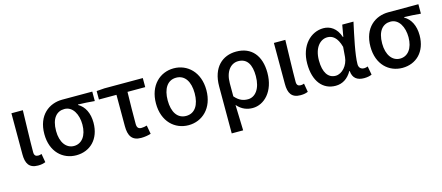

<svg xmlns="http://www.w3.org/2000/svg" viewBox="-51 -1123 4335 1883"><g transform="rotate(-15 2116.5 -182.0)"><path d="M208 13C244 13 265 7 284 -1L269 -88C257 -83 245 -81 235 -81C209 -81 194 -93 194 -126C194 -246 200 -408 203 -550H87V-133C87 -41 117 13 208 13Z M597 13C736 13 841 -85 841 -253C841 -350 804 -423 740 -459V-464C800 -463 847 -459 908 -454V-550H603C470 -550 346 -461 346 -269C346 -87 461 13 597 13ZM598 -81C520 -81 465 -152 465 -269C465 -397 521 -456 599 -456C684 -456 731 -366 731 -263C731 -150 677 -81 598 -81Z M1254 13C1293 13 1328 6 1354 -2L1338 -90C1318 -84 1300 -81 1282 -81C1253 -81 1237 -95 1237 -134C1237 -230 1238 -344 1241 -458H1421V-550H1031L951 -544V-458H1129V-140C1129 -43 1161 13 1254 13Z M1737 13C1875 13 1993 -91 1993 -275C1993 -459 1875 -564 1737 -564C1598 -564 1481 -459 1481 -275C1481 -91 1598 13 1737 13ZM1737 -81C1648 -81 1600 -157 1600 -275C1600 -392 1648 -469 1737 -469C1826 -469 1874 -392 1874 -275C1874 -157 1826 -81 1737 -81Z M2123 200H2239C2237 108 2234 35 2231 -60C2278 -5 2333 13 2388 13C2504 13 2615 -95 2615 -284C2615 -458 2527 -564 2372 -564C2233 -564 2123 -471 2123 -276ZM2365 -82C2322 -82 2278 -93 2232 -147V-279C2232 -403 2293 -468 2367 -468C2458 -468 2497 -397 2497 -282C2497 -153 2438 -82 2365 -82Z M2873 13C2909 13 2930 7 2949 -1L2934 -88C2922 -83 2910 -81 2900 -81C2874 -81 2859 -93 2859 -126C2859 -246 2865 -408 2868 -550H2752V-133C2752 -41 2782 13 2873 13Z M3230 13C3299 13 3355 -22 3395 -92H3399C3404 -18 3449 13 3518 13C3554 13 3580 6 3597 -2L3581 -89C3569 -84 3556 -81 3544 -81C3513 -81 3490 -99 3490 -136C3490 -231 3530 -411 3560 -550H3446L3425 -431H3421C3389 -527 3324 -564 3257 -564C3130 -564 3015 -454 3015 -268C3015 -87 3102 13 3230 13ZM3255 -82C3179 -82 3134 -147 3134 -269C3134 -403 3202 -468 3272 -468C3321 -468 3370 -440 3398 -337L3390 -236C3383 -152 3320 -82 3255 -82Z M3908 13C4047 13 4152 -85 4152 -253C4152 -350 4115 -423 4051 -459V-464C4111 -463 4158 -459 4219 -454V-550H3914C3781 -550 3657 -461 3657 -269C3657 -87 3772 13 3908 13ZM3909 -81C3831 -81 3776 -152 3776 -269C3776 -397 3832 -456 3910 -456C3995 -456 4042 -366 4042 -263C4042 -150 3988 -81 3909 -81Z"/></g></svg>

Font: Source Han Sans JP Medium
Style: Regular
Weight: 500
Designer: Ryoko NISHIZUKA 西塚涼子 (kana, bopomofo & ideographs); Paul D. Hunt (Latin, Greek & Cyrillic); Sandoll Communications 산돌커뮤니
Foundry: Adobe
Version: Version 2.002;hotconv 1.0.116;makeotfexe 2.5.65601